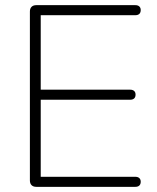

<svg xmlns="http://www.w3.org/2000/svg" viewBox="-20 -725 610 745"><path d="M121 0Q109 0 102.5 -6.5Q96 -13 96 -25V-680Q96 -692 102.5 -698.5Q109 -705 121 -705H505Q515 -705 520.5 -700Q526 -695 526 -686Q526 -676 520.5 -671Q515 -666 505 -666H138V-377H485Q495 -377 500.5 -372Q506 -367 506 -358Q506 -348 500.5 -343Q495 -338 485 -338H138V-39H505Q515 -39 520.5 -34Q526 -29 526 -20Q526 -10 520.5 -5Q515 0 505 0Z"/></svg>

Font: Nunito ExtraLight
Style: Regular
Weight: 200
Designer: Vernon Adams
Foundry: Vernon Adams
Version: Version 3.602;April 4, 2023;FontCreator 14.0.0.2856 64-bit